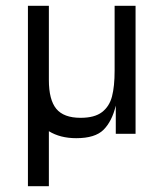

<svg xmlns="http://www.w3.org/2000/svg" viewBox="-20 -460 561 660"><path d="M148 -185Q148 -117 173.5 -86Q199 -55 257 -55Q305 -55 330.5 -74.5Q356 -94 365 -128.5Q374 -163 374 -217V-440H446V0H378V-97Q365 -43 336 -14Q307 15 242 15Q187 15 148 -9V180H76V-440H148Z"/></svg>

Font: Tilda Sans
Style: Regular
Weight: 400
Designer: ParaType Ltd
Foundry: ParaType Ltd
Version: Version 1.002W